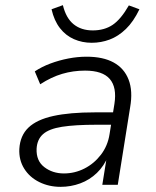

<svg xmlns="http://www.w3.org/2000/svg" viewBox="-20 -717 605 745"><path d="M215 8Q170 8 132.5 -10.5Q95 -29 74 -62.5Q53 -96 55 -139Q58 -191 90.5 -222Q123 -253 187 -267Q251 -281 347 -281H430L422 -233H355Q271 -233 220.5 -225Q170 -217 147 -196.5Q124 -176 122 -140Q120 -93 152 -68.5Q184 -44 228 -44Q270 -44 307.5 -63Q345 -82 371.5 -116.5Q398 -151 405 -196L424 -314Q434 -378 406 -410.5Q378 -443 310 -443Q264 -443 221.5 -430.5Q179 -418 136 -390L115 -440Q142 -458 175.5 -470.5Q209 -483 245 -490Q281 -497 316 -497Q380 -497 421 -474.5Q462 -452 479 -408Q496 -364 485 -301L437 0H377L395 -112H400Q384 -73 356 -46Q328 -19 291.5 -5.5Q255 8 215 8ZM336 -551Q299 -551 267 -565Q235 -579 212.5 -608Q190 -637 180 -681L224 -697Q236 -647 265.5 -623Q295 -599 340 -599Q385 -599 417 -620.5Q449 -642 480 -696L521 -681Q498 -633 468.5 -604.5Q439 -576 405.5 -563.5Q372 -551 336 -551Z"/></svg>

Font: Nunito Sans 10pt Light
Style: Italic
Weight: 300
Italic angle: -9°
Designer: Vernon Adams
Foundry: Vernon Adams
Version: Version 3.101;gftools[0.9.27]